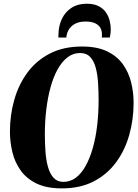

<svg xmlns="http://www.w3.org/2000/svg" viewBox="-20 -1003 741 1034"><path d="M313 11.5Q230.5 11.5 176.2 -15Q122 -41.5 90.8 -85.8Q59.5 -130 46.5 -184.5Q33.5 -239 33.5 -294Q33.5 -383 56.8 -465.2Q80 -547.5 127.8 -612.2Q175.5 -677 248.8 -714.8Q322 -752.5 422 -752.5Q503.5 -752.5 557.5 -726.2Q611.5 -700 642.5 -656Q673.5 -612 686.5 -558.2Q699.5 -504.5 699.5 -449.5Q699.5 -359.5 676.2 -276.8Q653 -194 605.2 -129Q557.5 -64 484.8 -26.2Q412 11.5 313 11.5ZM321 -23.5Q359 -23.5 389.2 -46.5Q419.5 -69.5 442.2 -111.2Q465 -153 480.5 -208.5Q496 -264 503.5 -329.2Q511 -394.5 511 -464Q511 -510 508.2 -555Q505.5 -600 496 -636.8Q486.5 -673.5 466.2 -695.5Q446 -717.5 411 -717.5Q373.5 -717.5 343.2 -694Q313 -670.5 290 -629Q267 -587.5 252 -532.2Q237 -477 229.2 -412.8Q221.5 -348.5 221.5 -280Q221.5 -233 224.8 -187.2Q228 -141.5 238.2 -104.5Q248.5 -67.5 268.5 -45.5Q288.5 -23.5 321 -23.5ZM447.5 -983Q485.5 -983 510.8 -970Q536 -957 550.2 -936.5Q564.5 -916 570.5 -891.8Q576.5 -867.5 576.5 -844.5Q576.5 -831.5 574.8 -820.5Q573 -809.5 571.5 -801H528.5Q529 -804.5 529 -809Q529 -813.5 529 -819Q529 -838.5 520.2 -853.5Q511.5 -868.5 492.2 -877.8Q473 -887 441 -887Q406 -887 383.5 -874.5Q361 -862 349.8 -842.2Q338.5 -822.5 337.5 -801H294.5Q294.5 -806.5 294.5 -811Q294.5 -815.5 295 -821Q296 -865.5 313.8 -902.2Q331.5 -939 365.2 -961Q399 -983 447.5 -983Z"/></svg>

Font: Merriweather 120pt Black
Style: Italic
Weight: 900
Italic angle: -7.8°
Version: Version 2.101